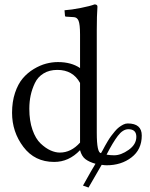

<svg xmlns="http://www.w3.org/2000/svg" viewBox="-20 -718 676 863"><path d="M237.8 -403.8Q201.7 -403.8 175.8 -387.9Q149.9 -372.1 137 -345Q124 -317.9 117.9 -289.6Q111.8 -261.2 111.8 -229Q111.8 -174.8 126 -134.5Q140.1 -94.2 162.6 -73Q185.1 -51.8 207 -42Q229 -32.2 249 -32.2Q299.8 -32.2 339.8 -77.1V-345.2Q307.6 -403.8 237.8 -403.8ZM493.2 -20Q523.9 -20 558.3 -44.4Q592.8 -68.8 592.8 -103Q592.8 -137.2 557.1 -137.2Q532.2 -137.2 509.5 -107.2Q486.8 -77.1 459 -22.9Q476.1 -20 493.2 -20ZM415 -583V-121.1Q415 -30.3 434.1 -29.8Q435.1 -30.8 441.7 -43Q448.2 -55.2 452.1 -62.5Q456.1 -69.8 464.6 -84Q473.1 -98.1 480 -107.2Q486.8 -116.2 496.3 -127.7Q505.9 -139.2 514.9 -146Q523.9 -152.8 533.9 -158Q543.9 -163.1 554.2 -163.1Q617.2 -163.1 617.2 -108.9Q617.2 -45.9 571 -10.5Q524.9 24.9 459 24.9Q451.2 24.9 437 22.9L377.9 125L353 116.2Q397 37.1 409.2 18.1Q381.3 10.3 364.3 -2.4Q347.2 -15.1 339.8 -43Q289.1 10.3 223.1 9.8Q136.2 9.8 85.2 -57.6Q34.2 -125 34.2 -210.9Q34.2 -260.7 47.6 -300.8Q61 -340.8 82.5 -366Q104 -391.1 132.1 -408Q160.2 -424.8 187 -431.9Q213.9 -439 240.2 -439Q300.3 -439 339.8 -412.1V-563Q339.8 -608.9 333 -625Q326.2 -641.1 310.1 -641.1L277.8 -643.1Q272 -643.1 272 -647.9L270 -671.9Q300.8 -673.8 343.5 -682.4Q386.2 -690.9 404.8 -698.2Q418 -698.2 418 -688Q415 -647.9 415 -583Z"/></svg>

Font: Linux Libertine O
Style: Regular
Weight: 400
Designer: Philipp H. Poll
Foundry: Philipp H. Poll
Version: Version 5.3.0